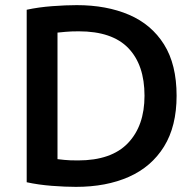

<svg xmlns="http://www.w3.org/2000/svg" viewBox="-20 -720 763 748"><path d="M276 8Q234 8 182 4Q130 0 84 -10V-682Q130 -692 183.5 -696Q237 -700 279 -700Q395 -700 482.5 -662.5Q570 -625 619 -547Q668 -469 668 -347Q668 -228 619 -149Q570 -70 482 -31Q394 8 276 8ZM284 -95Q414 -95 478.5 -162.5Q543 -230 543 -347Q543 -467 480 -532.5Q417 -598 287 -598Q256 -598 235.5 -596Q215 -594 204 -593V-100Q213 -99 231.5 -97Q250 -95 284 -95Z"/></svg>

Font: Ubuntu Sans SemiBold
Style: Regular
Weight: 600
Designer: Dalton Maag Ltd
Foundry: Dalton Maag Ltd
Version: Version 1.006; ttfautohint (v1.8.4.7-5d5b)